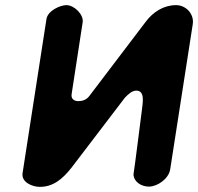

<svg xmlns="http://www.w3.org/2000/svg" viewBox="-20 -727 772 748"><path d="M239 -707C214 -707 166 -685 161 -653L68 -53C62 -17 106 1 135 1C187 1 223 -29 258 -73C289 -114 436 -306 467 -347C479 -359 494 -374 511 -374C547 -374 535 -322 533 -300C528 -262 506 -85 500 -47C502 -17 532 0 560 0C593 0 637 -30 643 -67L731 -633C737 -673 704 -707 666 -707C618 -707 576 -681 546 -640L328 -353C317 -338 301 -333 285 -333C270 -333 256 -341 259 -360L302 -640C307 -670 269 -707 239 -707Z"/></svg>

Font: Asimov Print
Style: Regular
Weight: 500
Designer: Google
Version: Version 2.000980: 2014